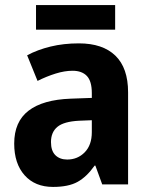

<svg xmlns="http://www.w3.org/2000/svg" viewBox="-20 -727 589 757"><path d="M291 -556Q385 -556 435 -507.5Q485 -459 485 -363V0H383L356 -74H353Q322 -30 286 -10Q250 10 189 10Q118 10 77 -36Q36 -82 36 -161Q36 -247 92.5 -290.5Q149 -334 259 -338L342 -341V-360Q342 -407 322.5 -427.5Q303 -448 266 -448Q235 -448 199.5 -437Q164 -426 128 -408L87 -509Q128 -531 179.5 -543.5Q231 -556 291 -556ZM292 -251Q232 -248 206.5 -227Q181 -206 181 -167Q181 -132 198.5 -115Q216 -98 245 -98Q286 -98 314 -126.5Q342 -155 342 -206V-253ZM434 -707V-610H122V-707Z"/></svg>

Font: Noto Sans Hebrew SemiCondensed
Style: Bold
Weight: 700
Width: 4
Designer: Monotype Design Team
Foundry: Monotype Imaging Inc.
Version: Version 2.004; ttfautohint (v1.8.4.7-5d5b)